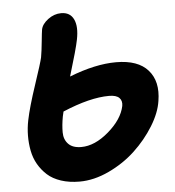

<svg xmlns="http://www.w3.org/2000/svg" viewBox="-52 -757 749 823"><g transform="rotate(-5 322.5 -346.0)"><path d="M257.8 17.1Q213.4 17.1 178 5.4Q142.6 -6.3 119.6 -27.1Q96.7 -47.9 81.3 -74.7Q65.9 -101.6 59.8 -133.5Q53.7 -165.5 54 -198.2Q54.2 -231 61 -264.2Q72.3 -319.8 103.3 -412.4Q134.3 -504.9 139.2 -527.8Q144 -555.2 147.9 -595.2Q151.9 -635.3 153.8 -646Q158.2 -669.4 184.6 -689.2Q210.9 -709 241.2 -709Q279.8 -709 294.9 -677.2Q310.1 -645.5 298.8 -589.8Q291.5 -551.8 255.9 -435.1Q367.7 -479 457 -479Q551.8 -479 594.7 -429.9Q637.7 -380.9 624 -297.9Q616.7 -247.6 582.3 -191.9Q547.9 -136.2 498.3 -89.8Q448.7 -43.5 384.3 -13.2Q319.8 17.1 257.8 17.1ZM210 -267.1Q203.1 -229.5 203.4 -199Q203.6 -168.5 222.2 -149.2Q240.7 -129.9 277.8 -129.9Q335.9 -129.9 396 -181.6Q456.1 -233.4 467.8 -290Q471.7 -312 458.7 -325Q445.8 -337.9 415 -337.9Q332.5 -337.9 214.8 -288.1Q213.9 -284.7 212.4 -277.6Q210.9 -270.5 210 -267.1Z"/></g></svg>

Font: Shantell Sans Normal
Style: Bold Italic
Weight: 700
Italic angle: -11.31°
Designer: Stephen Nixon, Anya Danilova, Shantell Martin
Foundry: Arrow Type
Version: Version 1.006;[559af2be0]